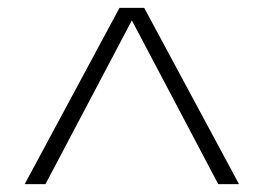

<svg xmlns="http://www.w3.org/2000/svg" viewBox="-20 -750 673 490"><path d="M43 -280 285 -730H348L590 -280H537L317 -697H316L96 -280Z"/></svg>

Font: Mplus 1p Light
Style: Regular
Weight: 300
Version: Version 1.061